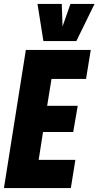

<svg xmlns="http://www.w3.org/2000/svg" viewBox="-33 -953 499 973"><path d="M-13 0 98 -700H427L403 -553H228L206 -417H361L338 -284H185L163 -143H349L326 0ZM446 -933 354 -745H187L157 -933H280L284 -819L324 -933Z"/></svg>

Font: Georama Condensed ExtraBold
Style: Italic
Weight: 800
Width: 3
Italic angle: -9°
Designer: Jean-Baptiste Levee
Foundry: Production Type
Version: Version 1.000